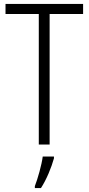

<svg xmlns="http://www.w3.org/2000/svg" viewBox="-20 -734 450 975"><path d="M232 0V-663H402V-714H8V-663H177V0ZM254 70V61H197C192 102 171 176 157 211V221H188C216 178 241 117 254 70Z"/></svg>

Font: Noto Sans Hebrew Condensed Light
Style: Regular
Weight: 300
Width: 3
Designer: Monotype Design Team
Foundry: Monotype Imaging Inc.
Version: Version 2.004